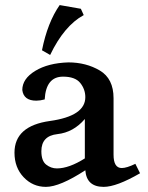

<svg xmlns="http://www.w3.org/2000/svg" viewBox="-20 -727 583 757"><path d="M388.7 9.8Q321.3 9.8 316.4 -55.7Q215.8 9.8 161.1 9.8Q109.4 9.8 73.2 -28.3Q37.1 -66.4 37.1 -125Q37.1 -230.5 176.8 -250Q316.4 -269.5 316.4 -343.8Q316.4 -375 296.4 -399.9Q276.4 -424.8 228.5 -424.8Q161.1 -424.8 156.2 -335Q138.2 -330.1 123 -330.1Q73.2 -330.1 67.9 -372.1Q67.9 -416.5 118.9 -447.5Q169.9 -478.5 249.5 -481Q319.3 -481 373.5 -449Q427.7 -417 427.7 -339.8V-117.2Q427.7 -64.5 460 -64.5Q479.5 -64.5 513.7 -81.1L532.2 -43.9Q439.5 9.8 388.7 9.8ZM204.1 -63Q252 -63 314.5 -102.5V-257.8Q269.5 -205.1 206.3 -198.2Q143.1 -191.4 143.1 -130.9Q143.1 -92.8 162.1 -77.9Q181.2 -63 204.1 -63ZM177.7 -510.3 145.5 -528.8Q167.5 -638.7 215.3 -707L298.8 -692.4L310.1 -667.5Q232.9 -625.5 177.7 -510.3Z"/></svg>

Font: Kelvinch
Style: Bold
Weight: 700
Designer: Paul James Miller
Foundry: High-Logic / Made with FontCreator
Version: Version 3.501;March 28, 2021;FontCreator 13.0.0.2683 64-bit